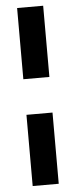

<svg xmlns="http://www.w3.org/2000/svg" viewBox="-57 -750 348 881"><g transform="rotate(-5 117.0 -310.0)"><path d="M57 -392V-720H177V-392ZM57 100V-228H177V100Z"/></g></svg>

Font: Host Grotesk Light SemiBold
Style: Regular
Weight: 600
Version: Version 1.003